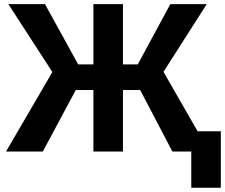

<svg xmlns="http://www.w3.org/2000/svg" viewBox="-20 -731 1085 926"><path d="M1045 174.5H902.5V0H811.5L656 -297H573V0H430.5V-297H345.5L186.5 0H9L232.5 -383.5L20.5 -711H197L357 -420.5H430.5V-711H573V-420.5H644.5L801.5 -711H977L768.5 -384.5L933 -98H1045Z"/></svg>

Font: Roberto Sans
Style: Bold
Weight: 700
Designer: Google (font) & Cristiano Sobral (main changes)
Version: Version 1.000;October 12, 2021;FontCreator 14.0.0.2814 64-bi